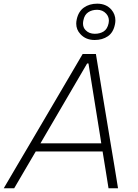

<svg xmlns="http://www.w3.org/2000/svg" viewBox="-38 -1000 733 1020"><path d="M-18 0Q16 -58 53.5 -121.8Q91 -185.5 125 -243L269 -488Q306 -551 337.2 -604.2Q368.5 -657.5 401 -713H471.5Q480 -660 489 -606.5Q498 -552.5 508.5 -487L549 -242.5Q559 -183 569.5 -120Q579.5 -56.5 589 0H538.5Q531 -47 523 -97Q515 -147 507 -195.5H152Q123.5 -147 94.5 -97.5Q65.5 -48 37.5 0ZM195 -269.5 177 -238.5H500L495.5 -268L432 -663H425ZM465 -787.5Q417.5 -787.5 389 -819Q367 -842.5 367 -874.5Q367 -885 369.5 -896.5Q378.5 -939 407.8 -959.8Q437 -980.5 478.5 -980.5Q526 -980.5 554 -948.5Q575 -923.5 575 -892Q575 -882.5 573 -872Q564.5 -827.5 535.2 -807.5Q506 -787.5 465 -787.5ZM465.5 -820.5Q493 -820.5 512.8 -833Q532.5 -845.5 539 -876.5Q540.5 -883.5 540.5 -890Q540.5 -911.5 526 -927.5Q507.5 -948 478 -948Q450 -948 430.2 -934.5Q410.5 -921 405 -892Q403 -883 403 -875Q403 -854 416.5 -840Q435 -820.5 465.5 -820.5Z"/></svg>

Font: Heraclito ExtraLight
Style: Italic
Weight: 200
Italic angle: -12°
Designer: Kostas Bartsokas (font) & Cristiano Sobral (main changes)
Foundry: Kostas Bartsokas (font) & Cristiano Sobral (main changes)
Version: Version 1.00;July 8, 2020;FontCreator 13.0.0.2655 64-bit